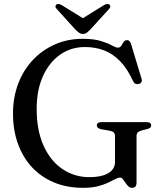

<svg xmlns="http://www.w3.org/2000/svg" viewBox="-20 -907 793 945"><path d="M652 -10Q652 5 646.5 11.2Q641 17.5 630 17.5Q619.5 17.5 611.8 10Q604 2.5 597.5 -7.5Q591 -17.5 584.8 -25.2Q578.5 -33 570.5 -33Q560.5 -33 546.5 -25.2Q532.5 -17.5 511.8 -7.8Q491 2 461 9.8Q431 17.5 389 17.5Q308.5 17.5 244.8 -9.5Q181 -36.5 136.2 -85.2Q91.5 -134 67.8 -200.8Q44 -267.5 44 -348Q44 -427.5 69.5 -494.8Q95 -562 141.5 -611.5Q188 -661 250.5 -688.5Q313 -716 387 -716Q442 -716 476.5 -705.2Q511 -694.5 530.5 -683.5Q550 -672.5 559.5 -672.5Q571.5 -672.5 577 -681.8Q582.5 -691 588.2 -700.2Q594 -709.5 605.5 -709.5Q612.5 -709.5 617 -705.2Q621.5 -701 625 -690.5L677 -518.5Q680 -509 675.5 -502Q671 -495 661.5 -493.5Q653 -491.5 646 -495.2Q639 -499 634.5 -508.5Q606.5 -569.5 571 -606Q535.5 -642.5 492.5 -659Q449.5 -675.5 398 -675.5Q329.5 -675.5 276 -638Q222.5 -600.5 191.5 -532.2Q160.5 -464 160.5 -371.5Q160.5 -264.5 194.8 -189.2Q229 -114 288 -74.5Q347 -35 420.5 -35Q449 -35 472 -39.8Q495 -44.5 511.8 -54Q528.5 -63.5 537.2 -77.5Q546 -91.5 546 -109V-237Q546 -249 539.8 -255.2Q533.5 -261.5 515.5 -264.5L477.5 -271Q467.5 -273.5 462 -278Q456.5 -282.5 456.5 -289.5Q456.5 -297.5 462.5 -301.8Q468.5 -306 480.5 -306H700Q712.5 -306 718.2 -301.8Q724 -297.5 724 -289.5Q724 -283 719.8 -279Q715.5 -275 705.5 -272L681 -266Q665.5 -262 658.8 -256Q652 -250 652 -237ZM408 -805 283.5 -882Q267 -891.5 257.5 -884.5Q253.5 -881.5 253 -875.5Q252.5 -869.5 259.5 -862.5L352.5 -760Q362 -751 369.8 -745.5Q377.5 -740 388.5 -740Q399.5 -740 406.8 -745.5Q414 -751 423 -760L516.5 -862.5Q523 -869.5 522.8 -875.5Q522.5 -881.5 518.5 -884.5Q508.5 -891.5 492 -882L368 -805Z"/></svg>

Font: Fraunces 24pt
Style: Regular
Weight: 400
Version: Version 1.000;[b76b70a41]